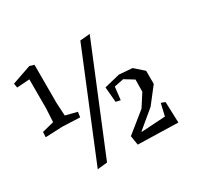

<svg xmlns="http://www.w3.org/2000/svg" viewBox="-149 -921 1189 1129"><g transform="rotate(-30 445.0 -356.5)"><path d="M280 0 213 7 503 -700 570 -706ZM198 -452 203 -364 281 -344 276 -309 158 -314 42 -309 44 -344 124 -364 129 -456V-652L43 -646L38 -675L168 -720L198 -711ZM710 -64 729 -146 756 -136 761 6 489 -1 479 -64 614 -173 668 -257 669 -339 607 -377 543 -364 533 -277 502 -284 493 -387 599 -413 688 -406 749 -352V-263L666 -156L547 -57V-54Z"/></g></svg>

Font: Alike Angular
Style: Regular
Weight: 400
Version: Version 1.210